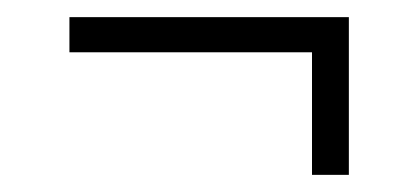

<svg xmlns="http://www.w3.org/2000/svg" viewBox="-20 -353 487 224"><path d="M344 -292H61V-333H387V-149H344Z"/></svg>

Font: Athiti Light
Style: Regular
Weight: 300
Designer: CadsonDemak Team
Foundry: CadsonDemak
Version: Version 1.033